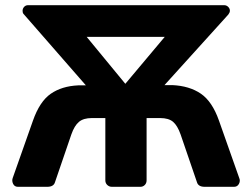

<svg xmlns="http://www.w3.org/2000/svg" viewBox="-20 -720 971 740"><path d="M49 0Q36 0 30.5 -11.5Q25 -23 29 -34L107 -255Q133 -329 175.5 -358.5Q218 -388 281 -391H311L71 -666Q67 -670 67 -678Q67 -687 73 -693.5Q79 -700 88 -700H844Q853 -700 859.5 -693.5Q866 -687 866 -679Q866 -675 864.5 -671.5Q863 -668 860 -664L614 -392H644Q710 -389 754 -359Q798 -329 824 -255L902 -34Q907 -23 901 -11.5Q895 0 882 0H769Q744 0 739 -18L676 -202Q664 -236 647 -250.5Q630 -265 597 -265H545V-25Q545 -14 538 -7Q531 0 521 0H411Q401 0 393.5 -7Q386 -14 386 -25V-265H334Q302 -265 284.5 -250.5Q267 -236 255 -202L192 -18Q187 0 162 0ZM463 -397 615 -578H314Z"/></svg>

Font: Rubik SemiBold
Style: Regular
Weight: 600
Designer: Hubert and Fischer
Foundry: Hubert and Fischer
Version: Version 2.300;gftools[0.9.30]